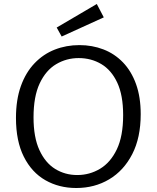

<svg xmlns="http://www.w3.org/2000/svg" viewBox="-20 -933 785 962"><path d="M362 9Q276 9 207.5 -30Q139 -69 99.5 -147.5Q60 -226 60 -342Q60 -433 84.5 -501.5Q109 -570 153 -616Q197 -662 254.5 -684.5Q312 -707 378 -707Q442 -707 498 -685.5Q554 -664 596 -620.5Q638 -577 661.5 -512Q685 -447 685 -361Q685 -243 642.5 -160.5Q600 -78 527 -34.5Q454 9 362 9ZM367 -56Q429 -56 481.5 -87.5Q534 -119 565.5 -185Q597 -251 597 -356Q597 -456 567.5 -519Q538 -582 487.5 -612Q437 -642 374 -642Q313 -642 261.5 -611.5Q210 -581 179 -515.5Q148 -450 148 -345Q148 -245 177.5 -181Q207 -117 256.5 -86.5Q306 -56 367 -56ZM289 -750 264 -795 465 -913 500 -846Z"/></svg>

Font: Pack4
Style: Regular
Weight: 400
Version: Version 2.002